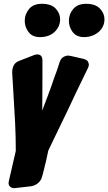

<svg xmlns="http://www.w3.org/2000/svg" viewBox="-20 -1009 569 1009"><path d="M422 -814Q382 -814 362 -840.5Q342 -867 342 -900Q342 -935 365 -962Q388 -989 433 -989Q481 -989 505 -964Q529 -939 529 -908Q529 -886 520 -868.5Q511 -851 496 -839Q481 -827 462 -820.5Q443 -814 422 -814ZM190 -814Q150 -814 130 -840.5Q110 -867 110 -900Q110 -934 132.5 -961.5Q155 -989 200 -989Q249 -989 272.5 -964Q296 -939 296 -908Q296 -869 267 -841.5Q238 -814 190 -814ZM63 -21H61L57 -20Q43 -20 34 -27Q25 -34 25 -48Q25 -50 27 -60L63 -216Q63 -288 59.5 -361.5Q56 -435 51 -510L44 -628Q44 -650 52.5 -666Q61 -682 83 -690L160 -720Q169 -723 176 -723Q203 -723 203 -690V-614Q203 -556 202.5 -509.5Q202 -463 202 -428Q215 -462 233.5 -511.5Q252 -561 268 -609Q269 -611 269 -612Q269 -613 270 -614L274 -625L275 -626V-629L276 -630L281 -645Q283 -650 284.5 -655.5Q286 -661 288 -666L293 -681Q299 -701 312.5 -709Q326 -717 339 -717Q342 -717 352 -715L417 -700Q437 -695 442 -685.5Q447 -676 447 -669Q447 -660 441 -649L378 -519Q360 -480 339 -436Q318 -392 298 -351Q278 -310 261 -274.5Q244 -239 234 -218Q229 -192 221.5 -161Q214 -130 207 -102L201 -80Q196 -60 179.5 -46.5Q163 -33 142 -30Z"/></svg>

Font: Bangerz 2
Style: Regular
Weight: 400
Designer: vernon adams
Foundry: Vernon Adams
Version: Version 2.10;December 28, 2023;FontCreator 13.0.0.2683 64-bi